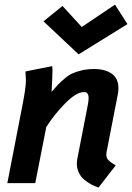

<svg xmlns="http://www.w3.org/2000/svg" viewBox="-20 -804 580 843"><path d="M325.2 -565.4 170.9 -710.4 254.4 -777.8 338.9 -685.5 484.9 -783.7 539.6 -698.2ZM206.5 -400.9Q225.1 -421.9 235.6 -433.1Q246.1 -444.3 264.4 -459.7Q282.7 -475.1 299.3 -482.4Q315.9 -489.7 340.3 -495.4Q364.7 -501 393.6 -501Q441.9 -501 470.9 -480.2Q500 -459.5 500 -416.5Q500 -403.3 497.1 -388.7Q488.8 -346.2 472.4 -262.2Q456.1 -178.2 447.8 -135.7Q446.8 -131.8 446.8 -125.5Q446.8 -121.6 447.3 -117.9Q447.8 -114.3 449.5 -111.1Q451.2 -107.9 452.4 -105.5Q453.6 -103 457 -100.1Q460.4 -97.2 461.9 -95.5Q463.4 -93.8 468 -90.8Q472.7 -87.9 474.1 -86.7Q475.6 -85.4 481.2 -82.3Q486.8 -79.1 488.3 -78.1Q475.6 -62 450.4 -29.5Q425.3 2.9 412.6 19.5Q395.5 13.7 380.9 5.9Q366.2 -2 350.8 -14.4Q335.4 -26.9 326.4 -45.4Q317.4 -64 317.4 -85.9Q317.4 -95.2 319.8 -108.4L365.2 -341.3Q369.1 -360.8 369.1 -373Q369.1 -399.9 349.6 -399.9Q314.9 -399.9 266.1 -350.1Q217.3 -300.3 183.1 -246.1L134.8 0H12.2Q23.4 -57.6 45.7 -172.6Q67.9 -287.6 79.1 -344.7Q93.8 -419.9 93.8 -451.2Q93.8 -459 91.8 -490.2Q111.3 -494.1 150.6 -502Q189.9 -509.8 209.5 -513.7Q210.4 -508.8 210.4 -496.6Q210.4 -475.1 206.5 -400.9Z"/></svg>

Font: Fantasque Sans Mono
Style: Bold Italic
Weight: 700
Italic angle: -11°
Monospace: yes
Designer: Jany Belluz
Version: Version 1.7.1